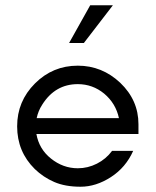

<svg xmlns="http://www.w3.org/2000/svg" viewBox="-20 -701 590 728"><path d="M505 -230V-193H118Q128 -136 173 -100Q219 -63 275 -63Q313 -63 347.5 -80.5Q382 -98 405 -129H485Q457 -66 400.5 -29.5Q344 7 285.5 7Q227 7 185.5 -11Q144 -29 112 -60Q45 -126 45 -222Q45 -317 112.5 -384.5Q180 -452 275 -452Q367 -452 436 -387Q505 -321 505 -230ZM431 -253Q419 -309 375 -346Q331 -382 275 -382Q189 -382 140 -304Q125 -281 119 -253ZM408 -681 298 -538H242L322 -681Z"/></svg>

Font: Puffins on Iceburgs
Style: Regular
Weight: 400
Version: Version 1.0